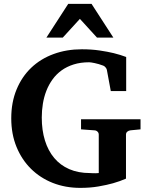

<svg xmlns="http://www.w3.org/2000/svg" viewBox="-20 -937 756 974"><path d="M642.1 -275.9Q632.8 -274.9 626 -269.3Q619.1 -263.7 619.1 -253.9V-30.8Q589.4 -17.6 553.2 -7.3Q522 1.5 479.7 8.8Q437.5 16.1 387.2 16.1Q312 16.1 248 -9Q184.1 -34.2 137.2 -80.6Q90.3 -127 63.7 -191.9Q37.1 -256.8 37.1 -336.9Q37.1 -418 64 -482.9Q90.8 -547.9 138.4 -593.3Q186 -638.7 251.7 -662.8Q317.4 -687 395 -687Q444.3 -687 485.4 -680.9Q526.4 -674.8 556.6 -667.5Q591.8 -658.7 620.1 -647.9V-475.1H542L522 -583Q521 -588.4 515.6 -595Q510.3 -601.6 503.9 -604Q480.5 -612.8 460.4 -616.9Q440.4 -621.1 432.1 -621.1Q388.7 -621.1 353.8 -610.1Q318.8 -599.1 292.2 -579.8Q265.6 -560.5 246.6 -534.2Q227.5 -507.8 215.3 -476.6Q203.1 -445.3 197.5 -410.9Q191.9 -376.5 191.9 -340.8Q191.9 -276.4 208 -224.4Q224.1 -172.4 255.1 -135.5Q286.1 -98.6 331.5 -78.9Q377 -59.1 436 -59.1Q442.9 -59.1 452.9 -58.3Q462.9 -57.6 481 -59.1V-253.9Q481 -263.7 474.1 -269.8Q467.3 -275.9 458 -275.9L391.1 -280.8V-332H692.9V-280.8ZM472.2 -746.1 385.3 -841.3 298.3 -746.1H215.3L326.2 -917.5H444.3L555.2 -746.1Z"/></svg>

Font: Charis SIL Eur
Style: Bold
Weight: 700
Foundry: SIL International
Version: Version 5.000